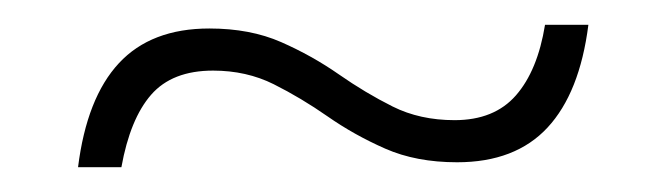

<svg xmlns="http://www.w3.org/2000/svg" viewBox="-20 -411 538 155"><path d="M455 -391Q448 -336 422 -308Q396 -280 349 -280Q316 -280 291 -291Q266 -302 244.5 -317Q223 -332 201 -343Q179 -354 152 -354Q119 -354 102 -334.5Q85 -315 78 -276H43Q50 -332 76 -360Q102 -388 149 -388Q182 -388 207 -377Q232 -366 253.5 -351Q275 -336 297 -325Q319 -314 347 -314Q379 -314 396.5 -334Q414 -354 420 -391Z"/></svg>

Font: Kantumruy Pro ExtraLight
Style: Regular
Weight: 250
Version: Version 1.002